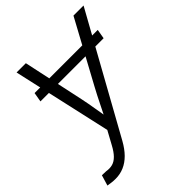

<svg xmlns="http://www.w3.org/2000/svg" viewBox="-218 -647 972 972"><g transform="rotate(-45 267.5 -161.5)"><path d="M510.3 -391.1 501.5 -340.3H49.3L58.1 -391.1ZM-12.2 200.7 4.9 144 34.7 145Q58.1 148.9 77.4 143.6Q96.7 138.2 113.8 120.8Q130.9 103.5 147.9 71.8L186.5 1L67.4 -529.3H133.8L204.1 -201.7Q212.9 -160.2 219.5 -118.9Q226.1 -77.6 233.4 -37.1H213.4Q233.9 -77.6 254.2 -118.9Q274.4 -160.2 296.9 -201.7L474.6 -529.3H546.9L201.2 94.2Q180.2 131.8 155.8 156.5Q131.3 181.2 102.8 193.6Q74.2 206.1 41.5 206.1Q25.9 206.1 12.5 204.3Q-1 202.6 -12.2 200.7Z"/></g></svg>

Font: Inter 24pt Light
Style: Italic
Weight: 300
Italic angle: -9.3988°
Designer: Rasmus Andersson
Foundry: rsms
Version: Version 4.001;git-66647c0bb